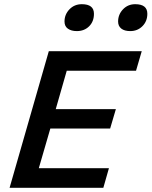

<svg xmlns="http://www.w3.org/2000/svg" viewBox="-20 -900 726 920"><path d="M348.1 -751Q321.8 -751 305.4 -762.5Q289.1 -773.9 289.1 -796.9Q289.1 -830.6 312.7 -855.2Q336.4 -879.9 372.1 -879.9Q430.2 -879.9 430.2 -834Q430.2 -796.9 407 -773.9Q383.8 -751 348.1 -751ZM604 -751Q576.7 -751 561.3 -762.9Q545.9 -774.9 545.9 -796.9Q545.9 -830.6 569.3 -855.2Q592.8 -879.9 627.9 -879.9Q686 -879.9 686 -834Q686 -798.3 662.6 -774.7Q639.2 -751 604 -751ZM213.9 -654.8H659.2L631.8 -561H299.8L247.1 -377H535.2L507.8 -284.2H221.2L166 -94.2H502L475.1 0H25.9Z"/></svg>

Font: IntelOne Mono Medium
Style: Italic
Weight: 500
Italic angle: -16°
Designer: Fred Shallcrass
Foundry: Frere-Jones Type LLC
Version: Version 1.200;hotconv 1.1.0;makeotfexe 2.6.0;FJTRelease1.2